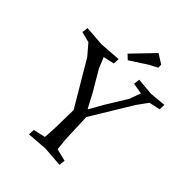

<svg xmlns="http://www.w3.org/2000/svg" viewBox="-268 -1043 1186 1186"><g transform="rotate(45 325.0 -450.5)"><path d="M382 -130 390 -50 471 -30 466 10 334 0 200 10 202 -30 281 -48 286 -129 289 -291 117 -582 57 -652 -13 -670 -8 -710 123 -700 263 -710 261 -670 189 -654 218 -583 294 -454 345 -358H349L398 -445L484 -585L510 -658L438 -670L443 -710L556 -700L663 -710L661 -670L588 -654L537 -583L375 -316ZM411 -911 473 -872 474 -846 419 -817 308 -745 278 -773Z"/></g></svg>

Font: Alike Angular
Style: Regular
Weight: 400
Designer: Sveta Sebyakina
Foundry: Cyreal (www.cyreal.org)
Version: Version 1.300; ttfautohint (v1.8.4.7-5d5b)